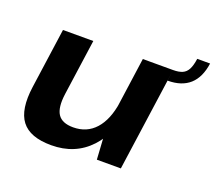

<svg xmlns="http://www.w3.org/2000/svg" viewBox="-110 -781 1055 940"><g transform="rotate(20 417.0 -311.0)"><path d="M218 -249Q208 -176 230 -142.5Q252 -109 310 -109Q381 -109 425.5 -158.5Q470 -208 484 -301L551 -381L541 -312Q519 -157 441 -73.5Q363 10 239 10Q128 10 84 -47.5Q40 -105 57 -227L101 -540H259ZM599 0H474L464 -162L517 -540H675ZM675 -540Q704 -540 722.5 -548Q741 -556 751.5 -576Q762 -596 767 -632H834Q813 -482 667 -482Z"/></g></svg>

Font: Pathway Extreme 28pt
Style: Bold Italic
Weight: 700
Italic angle: -8°
Designer: Eduardo Rodriguez Tunni
Foundry: Eduardo Rodriguez Tunni
Version: Version 1.001;gftools[0.9.26]